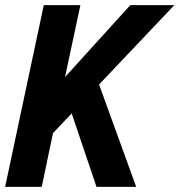

<svg xmlns="http://www.w3.org/2000/svg" viewBox="-33 -730 701 750"><path d="M-13 0 138 -710H281L221 -429L476 -710H648L354 -400L499 0H344L247 -287L174 -210L130 0Z"/></svg>

Font: Geist Mono
Style: Bold Italic
Weight: 700
Italic angle: -12°
Monospace: yes
Designer: Basement.studio, Andrés Briganti, Mateo Zaragoza
Foundry: Basement.studio, Vercel, Andrés Briganti, Guido Ferreyra, Mateo Zaragoza
Version: Version 1.500; ttfautohint (v1.8.4.7-5d5b)